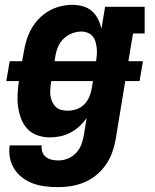

<svg xmlns="http://www.w3.org/2000/svg" viewBox="-20 -558 640 791"><path d="M220 213Q194 213 168 210Q142 207 118 198.5Q94 190 73.5 175Q53 160 39.5 139Q26 118 21 92.5Q16 67 20 41H152Q150 55 154.5 68Q159 81 169.5 89Q180 97 193 100Q206 103 220 103Q240 103 259 95.5Q278 88 292.5 73Q307 58 314.5 39Q322 20 325 1L337 -72Q325 -54 307.5 -38Q290 -22 270 -11.5Q250 -1 228.5 3.5Q207 8 185 8Q159 8 134.5 -0.5Q110 -9 93 -27Q76 -45 67 -69Q58 -93 54.5 -118.5Q51 -144 52.5 -171Q54 -198 58 -224H6L20 -306H71L78 -344Q82 -369 89.5 -393Q97 -417 109.5 -439.5Q122 -462 140.5 -481Q159 -500 181.5 -513Q204 -526 229 -532Q254 -538 278 -538Q301 -538 322 -532Q343 -526 358.5 -512.5Q374 -499 383.5 -480Q393 -461 398 -440L413 -530H576V-420H528L509 -306H569L555 -224H496L456 19Q451 46 441.5 72Q432 98 415.5 121.5Q399 145 376.5 163.5Q354 182 327.5 193Q301 204 274 208.5Q247 213 220 213ZM205 -306H376Q378 -319 379 -333Q380 -347 378.5 -360Q377 -373 373.5 -385.5Q370 -398 362 -408Q354 -418 341.5 -423Q329 -428 316 -428Q296 -428 276.5 -420.5Q257 -413 242 -398.5Q227 -384 219 -365Q211 -346 208 -326ZM258 -102Q276 -102 293.5 -107.5Q311 -113 324.5 -125.5Q338 -138 346 -155Q354 -172 357 -189L363 -224H191L190 -216Q188 -203 187 -189Q186 -175 188 -162.5Q190 -150 195.5 -138Q201 -126 210 -117.5Q219 -109 231.5 -105.5Q244 -102 258 -102Z"/></svg>

Font: Iosevka Slab XBdEx
Style: Italic
Weight: 800
Width: 7
Italic angle: -9°
Monospace: yes
Designer: Belleve Invis
Foundry: Belleve Invis
Version: Version 11.1.1; ttfautohint (v1.8.3)